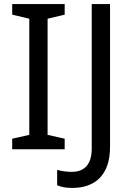

<svg xmlns="http://www.w3.org/2000/svg" viewBox="-20 -734 652 944"><path d="M298 0V-52L214 -71V-642L298 -662V-714H40V-662L124 -642V-71L40 -52V0ZM335 190C447 190 521 127 521 -11V-714H431V-4C431 87 383 111 333 111C306 111 282 107 261 101V177C279 185 303 190 335 190Z"/></svg>

Font: Noto Sans Cuneiform
Style: Regular
Weight: 400
Designer: Monotype Design Team
Foundry: Monotype Imaging Inc.
Version: Version 2.001